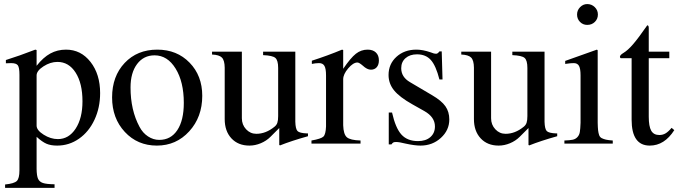

<svg xmlns="http://www.w3.org/2000/svg" viewBox="-20 -703 3321 940"><path d="M4.9 216.8V200.2Q49.3 195.8 62.3 183.1Q75.2 170.4 75.2 130.9V-336.9Q75.2 -372.1 67.4 -383.1Q59.6 -394 34.2 -394Q17.6 -394 8.8 -393.1V-409.2Q73.2 -429.2 152.8 -460L159.2 -458V-380.9Q191.9 -422.4 226.6 -441.2Q261.2 -460 303.2 -460Q376 -460 423.1 -399.9Q470.2 -339.8 470.2 -247.1Q470.2 -175.8 442.6 -116.7Q415 -57.6 366.7 -23.9Q318.4 9.8 259.8 9.8Q228.5 9.8 207.5 0.7Q186.5 -8.3 159.2 -33.2V124Q159.7 157.7 166.3 172.4Q172.9 187 190.2 192.9Q207.5 198.7 247.1 199.2V216.8ZM159.2 -334V-87.9Q159.2 -65.4 193.6 -43.7Q228 -22 263.2 -22Q316.9 -22 350.3 -73.2Q383.8 -124.5 383.8 -207Q383.8 -294.9 350.3 -347.4Q316.9 -399.9 261.2 -399.9Q226.6 -399.9 192.9 -378.2Q159.2 -356.4 159.2 -334Z M750 -460Q846.2 -460 908.2 -396.2Q970.2 -332.5 970.2 -233.9Q970.2 -129.9 906.5 -60.1Q842.8 9.8 748 9.8Q653.3 9.8 591.1 -57.1Q528.8 -124 528.8 -226.1Q528.8 -329.6 590.3 -394.8Q651.9 -460 750 -460ZM736.8 -432.1Q683.1 -432.1 651.1 -389.4Q619.1 -346.7 619.1 -274.9Q619.1 -163.6 663.1 -82Q678.7 -52.2 704.6 -35.2Q730.5 -18.1 759.8 -18.1Q816.4 -18.1 848.1 -65.9Q879.9 -113.8 879.9 -199.2Q879.9 -302.2 839.8 -367.2Q799.8 -432.1 736.8 -432.1Z M1487.8 -49.8V-36.1Q1406.2 -13.2 1351.1 8.8L1347.2 6.8V-76.2L1304.2 -33.2Q1284.2 -13.2 1256.6 -1.7Q1229 9.8 1201.2 9.8Q1146 9.8 1113 -25.6Q1080.1 -61 1080.1 -120.1V-372.1Q1079.6 -407.7 1066.4 -421.1Q1053.2 -434.6 1018.1 -436V-450.2H1164.1V-124Q1164.1 -92.3 1184.8 -70.1Q1205.6 -47.9 1234.9 -47.9Q1281.2 -47.9 1323.2 -82Q1334 -90.3 1337.9 -102.1Q1341.8 -113.8 1341.8 -134.8V-370.1Q1341.8 -407.7 1328.1 -419.4Q1314.5 -431.2 1268.1 -433.1V-450.2H1425.8V-106.9Q1426.8 -71.8 1436.5 -61.5Q1446.3 -51.3 1482.9 -49.8Z M1504.9 0V-15.1Q1552.2 -23.4 1563.5 -34.4Q1574.7 -45.4 1576.2 -84V-334Q1576.2 -366.7 1568.4 -380.4Q1560.5 -394 1542 -394Q1525.9 -394 1506.8 -390.1V-405.8Q1583 -430.2 1654.8 -460L1660.2 -458V-366.2Q1696.8 -419.9 1722.4 -439.9Q1748 -460 1779.8 -460Q1805.7 -460 1820.3 -446Q1835 -432.1 1835 -407.2Q1835 -386.2 1824.5 -374Q1814 -361.8 1795.9 -361.8Q1777.3 -361.8 1755.9 -381.8Q1738.3 -397 1730 -397Q1709 -397 1684.6 -368.2Q1660.2 -339.4 1660.2 -314.9V-89.8Q1661.6 -45.4 1678.2 -31Q1694.8 -16.6 1745.1 -15.1V0Z M2146.5 -314H2131.3Q2114.3 -381.3 2089.4 -409.2Q2064.5 -437 2021.5 -437Q1986.8 -437 1965.6 -418.5Q1944.3 -399.9 1944.3 -369.1Q1944.3 -325.7 1987.3 -300.8L2095.7 -236.8Q2141.6 -210 2160.6 -182.9Q2179.7 -155.8 2179.7 -118.2Q2179.7 -65.4 2138.4 -27.8Q2097.2 9.8 2038.6 9.8Q2010.3 9.8 1965.3 0Q1934.6 -7.8 1919.4 -7.8Q1910.2 -7.8 1905.8 -5.6Q1901.4 -3.4 1896.5 3.9H1883.3V-151.9H1899.4Q1916.5 -75.7 1945.6 -43.9Q1974.6 -12.2 2026.4 -12.2Q2064.5 -12.2 2086.9 -31.7Q2109.4 -51.3 2109.4 -84Q2109.4 -129.9 2057.6 -159.2L1999.5 -191.9Q1936 -227.5 1909.2 -260.7Q1882.3 -293.9 1882.3 -335.9Q1882.3 -389.6 1920.9 -424.8Q1959.5 -460 2018.6 -460Q2049.8 -460 2088.4 -446.8Q2104 -439.9 2115.7 -439.9Q2123 -439.9 2131.3 -451.2H2142.6Z M2708 -49.8V-36.1Q2626.5 -13.2 2571.3 8.8L2567.4 6.8V-76.2L2524.4 -33.2Q2504.4 -13.2 2476.8 -1.7Q2449.2 9.8 2421.4 9.8Q2366.2 9.8 2333.3 -25.6Q2300.3 -61 2300.3 -120.1V-372.1Q2299.8 -407.7 2286.6 -421.1Q2273.4 -434.6 2238.3 -436V-450.2H2384.3V-124Q2384.3 -92.3 2405 -70.1Q2425.8 -47.9 2455.1 -47.9Q2501.5 -47.9 2543.5 -82Q2554.2 -90.3 2558.1 -102.1Q2562 -113.8 2562 -134.8V-370.1Q2562 -407.7 2548.3 -419.4Q2534.7 -431.2 2488.3 -433.1V-450.2H2646V-106.9Q2647 -71.8 2656.7 -61.5Q2666.5 -51.3 2703.1 -49.8Z M2743.2 0V-15.1Q2770.5 -16.1 2784.2 -19Q2797.9 -22 2807.1 -32Q2816.4 -42 2818.8 -57.1Q2821.3 -72.3 2822.3 -102.1V-334Q2822.3 -366.7 2814.7 -380.4Q2807.1 -394 2789.1 -394Q2773.9 -394 2755.4 -391.1L2747.1 -390.1V-404.8L2902.3 -460L2906.2 -457V-102.1Q2906.7 -78.1 2908.2 -64.9Q2909.7 -51.8 2913.3 -41.5Q2917 -31.2 2926 -26.6Q2935.1 -22 2946.8 -19.3Q2958.5 -16.6 2980 -15.1V0ZM2855 -683.1Q2876.5 -683.1 2891.8 -668.2Q2907.2 -653.3 2907.2 -631.8Q2907.2 -610.4 2892.3 -595.7Q2877.4 -581.1 2855 -581.1Q2834 -581.1 2819.6 -595.7Q2805.2 -610.4 2805.2 -631.8Q2805.2 -652.8 2820.1 -668Q2835 -683.1 2855 -683.1Z M3256.8 -450.2V-418H3156.2V-131.8Q3156.2 -84.5 3168.2 -63.2Q3180.2 -42 3208 -42Q3224.6 -42 3238 -49.8Q3251.5 -57.6 3268.1 -77.1L3281.2 -65.9Q3232.9 9.8 3161.1 9.8Q3072.3 9.8 3072.3 -117.2V-418H3019Q3015.1 -420.4 3015.1 -424.8Q3015.1 -433.6 3032.2 -443.8Q3053.7 -456.5 3079.6 -486.6Q3105.5 -516.6 3148.9 -579.1Q3156.2 -579.1 3156.2 -565.9V-450.2Z"/></svg>

Font: Accordance
Style: Regular
Weight: 400
Version: Version 1.1 (build May 11, 2018) Miklal Software Solutions, 